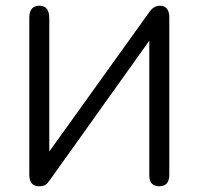

<svg xmlns="http://www.w3.org/2000/svg" viewBox="-20 -648 698 675"><path d="M117.2 6.8Q83 6.8 83 -34.2V-585.9Q83 -627.9 119.1 -627.9Q153.3 -627.9 153.3 -583V-115.2L504.9 -605.5Q520.5 -627.9 542 -627.9Q575.2 -627.9 575.2 -585.9V-34.2Q575.2 6.8 540 6.8Q504.9 6.8 504.9 -31.2V-504.9L157.2 -17.6Q146.5 -2 139.2 2.4Q131.8 6.8 117.2 6.8Z"/></svg>

Font: Jura
Style: DemiBold
Weight: 600
Version: Version 2.4